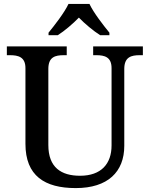

<svg xmlns="http://www.w3.org/2000/svg" viewBox="-20 -951 765 981"><path d="M228 -784V-771H275C310 -793 353 -830 383 -861C413 -830 457 -793 492 -771H539V-784C508 -822 458 -886 437 -931H330C309 -886 259 -822 228 -784ZM367 10C531 10 615 -73 615 -206V-599C615 -660 651 -669 694 -669H710V-714H456V-669H472C514 -669 550 -660 550 -603V-208C550 -114 497 -53 389 -53C293 -53 227 -95 227 -210V-599C227 -660 262 -669 306 -669H321V-714H15V-669H31C73 -669 110 -660 110 -603V-216C110 -53 208 10 367 10Z"/></svg>

Font: Noto Serif Ethiopic Medium
Style: Regular
Weight: 500
Designer: Monotype Design Team
Foundry: Monotype Imaging Inc.
Version: Version 2.102